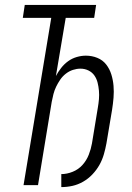

<svg xmlns="http://www.w3.org/2000/svg" viewBox="-20 -755 540 783"><path d="M230 8V-45Q253 -45 276.5 -54.5Q300 -64 316.5 -82.5Q333 -101 342 -124Q351 -147 355 -170L379 -316Q382 -333 383.5 -350.5Q385 -368 383.5 -385Q382 -402 378 -418Q374 -434 365 -447Q356 -460 341 -467.5Q326 -475 308 -475Q293 -475 277.5 -470Q262 -465 248.5 -454.5Q235 -444 225.5 -430Q216 -416 209 -401.5Q202 -387 198 -371.5Q194 -356 191 -340L135 0H76L189 -682H73L81 -735H372L364 -682H248L208 -445Q217 -462 229.5 -478Q242 -494 258 -505.5Q274 -517 293 -522.5Q312 -528 330 -528Q355 -528 377 -519Q399 -510 413 -492Q427 -474 434 -451.5Q441 -429 443 -405Q445 -381 443 -356.5Q441 -332 437 -307L414 -170Q410 -148 403.5 -125.5Q397 -103 385.5 -82.5Q374 -62 357 -44Q340 -26 319 -14Q298 -2 275.5 3Q253 8 230 8Z"/></svg>

Font: Iosevka Light
Style: Italic
Weight: 300
Italic angle: -9°
Monospace: yes
Designer: Belleve Invis
Foundry: Belleve Invis
Version: Version 32.5.0; ttfautohint (v1.8.4)